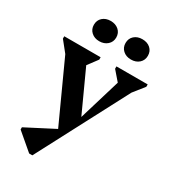

<svg xmlns="http://www.w3.org/2000/svg" viewBox="-230 -834 1064 1198"><g transform="rotate(30 302.5 -234.5)"><path d="M603 -475 541 -397 201 251H178L57 148V132L258 28L63 -399L2 -475V-492H264V-475L211 -404L346 -109L436 -408L378 -475V-492H603ZM206 -574Q171 -574 148.5 -594.5Q126 -615 126 -647Q126 -680 148.5 -700Q171 -720 206 -720Q241 -720 264 -700Q287 -680 287 -647Q287 -615 264 -594.5Q241 -574 206 -574ZM434 -574Q399 -574 376.5 -594.5Q354 -615 354 -647Q354 -680 376.5 -700Q399 -720 434 -720Q470 -720 492.5 -700Q515 -680 515 -647Q515 -615 492.5 -594.5Q470 -574 434 -574Z"/></g></svg>

Font: Platypi SemiBold
Style: Regular
Weight: 600
Designer: David Sargent
Foundry: Bolt Cutter Type
Version: Version 1.200; ttfautohint (v1.8.4.7-5d5b)